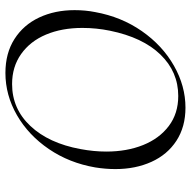

<svg xmlns="http://www.w3.org/2000/svg" viewBox="-18 -658 688 691"><g transform="rotate(-90 325.5 -312.0)"><path d="M63 -240Q63 -276 69 -313Q85 -406 135 -479.5Q185 -553 257 -594.5Q329 -636 409 -636Q480 -636 531 -603.5Q582 -571 608.5 -514.5Q635 -458 635 -387Q635 -348 628 -313Q611 -219 559.5 -145Q508 -71 435 -29.5Q362 12 284 12Q215 12 165 -20.5Q115 -53 89 -110.5Q63 -168 63 -240ZM561 -260Q571 -309 571 -359Q571 -433 547 -490Q523 -547 477 -579.5Q431 -612 369 -612Q280 -612 218 -546Q156 -480 135 -366Q126 -318 126 -273Q126 -199 149.5 -140.5Q173 -82 218 -48Q263 -14 326 -14Q413 -14 475 -78Q537 -142 561 -260Z"/></g></svg>

Font: Cormorant Infant
Style: Italic
Weight: 400
Italic angle: -10°
Designer: Christian Thalmann (Catharsis Fonts)
Foundry: Catharsis Fonts
Version: Version 4.000